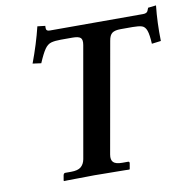

<svg xmlns="http://www.w3.org/2000/svg" viewBox="-77 -748 809 824"><g transform="rotate(-10 328.0 -336.0)"><path d="M189 -646H595Q611 -646 615.5 -655.5Q620 -665 621 -669L656 -673Q648 -599 650 -519L610 -514Q608 -554 601.5 -572Q595 -590 581.5 -594.5Q568 -599 541 -599H489Q464 -599 452 -590.5Q440 -582 436 -557L351 -77Q347 -54 357.5 -43.5Q368 -33 396 -33H421Q429 -33 427 -24L423 -1L421 1Q421 1 403 0.5Q385 0 359 0Q333 0 308 -0.5Q283 -1 269 -1Q256 -1 234.5 -0.5Q213 0 190.5 0Q168 0 152.5 0.5Q137 1 137 1L135 -1L139 -24Q141 -33 148 -33H173Q203 -33 216.5 -44.5Q230 -56 234 -77L319 -560Q323 -583 314 -591Q305 -599 279 -599H228Q202 -599 186 -594.5Q170 -590 157.5 -572Q145 -554 128 -514L91 -519Q106 -559 118 -597.5Q130 -636 139 -673L173 -669Q172 -665 173 -655.5Q174 -646 189 -646Z"/></g></svg>

Font: Libertinus Serif Semibold Italic
Style: Regular
Weight: 600
Italic angle: -11.5°
Designer: Philipp H. Poll, Khaled Hosny
Foundry: Caleb Maclennan
Version: Version 7.051;RELEASE